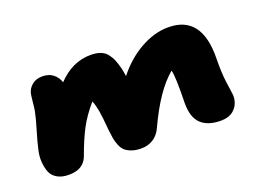

<svg xmlns="http://www.w3.org/2000/svg" viewBox="-72 -627 1122 805"><g transform="rotate(-20 488.5 -225.0)"><path d="M121.1 -6.8Q89.4 -6.8 68.6 -19.3Q47.9 -31.7 40.3 -52Q32.7 -72.3 31 -98.1Q29.3 -124 36.1 -150.9Q43 -182.6 56.9 -228.5Q70.8 -274.4 77.1 -305.2Q79.6 -318.4 82 -344Q84.5 -369.6 86.9 -381.8Q91.8 -403.3 109.9 -418.2Q127.9 -433.1 155.8 -433.1Q185.1 -433.1 203.9 -418Q222.7 -402.8 230 -379.9Q294.9 -448.2 377 -448.2Q402.3 -448.2 420.4 -441.4Q438.5 -434.6 450 -419.9Q461.4 -405.3 467.5 -390.1Q473.6 -375 480 -351.1Q482.9 -339.8 486.8 -314Q534.2 -374.5 596.9 -410.2Q659.7 -445.8 722.2 -445.8Q872.1 -445.8 868.2 -252.9Q867.2 -194.3 872.1 -154.3Q877 -114.3 879.9 -97.4Q882.8 -80.6 879.9 -64.9Q874.5 -36.6 853.3 -19.3Q832 -2 797.9 -2Q739.7 -2 709.2 -30.8Q678.7 -59.6 679.2 -125Q682.1 -241.7 673.8 -270Q600.6 -209.5 534.2 -65.9Q521.5 -37.1 498 -22Q474.6 -6.8 444.8 -6.8Q419.9 -6.8 401.9 -13.2Q383.8 -19.5 373 -29.1Q362.3 -38.6 355.5 -55.7Q348.6 -72.8 345.9 -87.6Q343.3 -102.5 340.8 -126Q335.9 -185.5 331.1 -213.4Q326.2 -241.2 317.9 -262.2Q277.8 -216.3 253.9 -171.1Q230 -126 205.1 -57.1Q186 -6.8 121.1 -6.8Z"/></g></svg>

Font: Shantell Sans Irregular Bouncy
Style: Italic
Weight: 800
Italic angle: -11.31°
Designer: Stephen Nixon, Anya Danilova, Shantell Martin
Foundry: Arrow Type
Version: Version 1.006;[9816181b4]